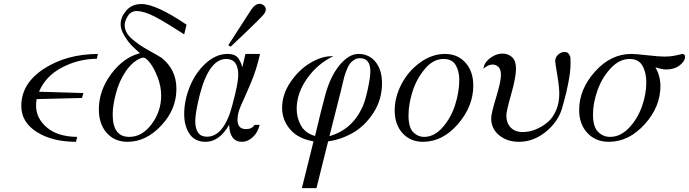

<svg xmlns="http://www.w3.org/2000/svg" viewBox="-20 -720 3552 990"><path d="M89.8 -173.8Q89.8 -289.1 205.8 -365Q321.8 -440.9 484.9 -441.9L479 -417Q382.8 -416 298.8 -371.6Q214.8 -327.1 181.2 -247.1L410.2 -240.2L402.8 -215.8V-214.8L168.9 -209Q166 -191.9 166 -174.8Q166 -109.9 221.9 -62.5Q277.8 -15.1 377.9 -14.2L372.1 11.2Q250 11.2 169.9 -39.3Q89.8 -89.8 89.8 -173.8Z M489.7 -155.8Q489.7 -252.9 553.2 -338.4Q616.7 -423.8 701.7 -445.8Q673.8 -469.7 656.2 -488.3Q638.7 -506.8 620.4 -537.4Q602.1 -567.9 602.1 -595.2Q602.1 -631.3 630.9 -665.3Q659.7 -699.2 710 -699.2Q784.2 -699.2 941.9 -592.8L929.7 -543Q835.4 -604 780.3 -633.1Q725.1 -662.1 686 -663.1H685.1Q655.3 -663.1 639.2 -637.5Q623 -611.8 623 -589.8Q623 -553.7 657 -522.5Q690.9 -491.2 746.8 -460.2Q802.7 -429.2 813 -421.9Q890.1 -360.8 889.6 -261.2Q889.6 -156.2 811.3 -72.5Q732.9 11.2 637.7 11.2Q570.8 11.2 530.3 -34.7Q489.7 -80.6 489.7 -155.8ZM561 -129.9Q561 -13.7 647 -14.2Q712.9 -14.2 762 -80.1Q811 -146 811 -227.1Q811 -274.9 792.5 -322.5Q773.9 -370.1 752.9 -396.5Q731.9 -422.9 719.7 -422.9Q704.6 -422.9 678.7 -405Q652.8 -387.2 628.9 -353Q594.7 -303.2 577.9 -239Q561 -174.8 561 -129.9Z M929.7 -131.8Q929.7 -201.7 958.7 -273.4Q987.8 -345.2 1040.8 -393.6Q1093.8 -441.9 1152.8 -441.9Q1173.8 -441.9 1188.7 -435.5Q1203.6 -429.2 1212.2 -414.6Q1220.7 -399.9 1223.1 -394Q1225.6 -388.2 1229.5 -373L1245.6 -441.9H1320.8Q1302.7 -360.8 1273.2 -291.5Q1243.7 -222.2 1224.1 -179.7Q1204.6 -137.2 1204.6 -103Q1204.6 -54.2 1248.5 -54.2Q1279.3 -54.2 1292.5 -76.2H1318.8Q1309.1 -36.1 1283 -12.5Q1256.8 11.2 1228.5 11.2Q1164.6 11.2 1161.6 -75.2H1160.6Q1110.8 10.7 1040.5 11.2Q984.4 11.2 957 -29.8Q929.7 -70.8 929.7 -131.8ZM986.8 -96.2Q986.8 -15.1 1046.9 -15.1Q1135.7 -15.1 1178.7 -180.2Q1179.7 -184.1 1179.7 -185.1Q1208.5 -291 1208.5 -333Q1208.5 -416 1146.5 -416Q1058.6 -416 1010.7 -233.9Q986.8 -138.2 986.8 -96.2ZM1157.7 -486.8V-487.8L1273.9 -668Q1294.9 -700.2 1318.8 -700.2Q1331.1 -700.2 1340.8 -691.7Q1350.6 -683.1 1350.6 -670.2Q1350.6 -657.2 1334.2 -639.2Q1317.9 -621.1 1240.7 -546.9Q1197.8 -505.9 1169.9 -480H1167.5Z M1434.6 -164.1Q1434.6 -232.9 1477.5 -296.4Q1520.5 -359.9 1579.1 -395Q1637.7 -430.2 1689.9 -430.2H1698.7Q1616.7 -391.1 1563.2 -314.9Q1509.8 -238.8 1509.8 -159.2Q1509.8 -113.3 1531.2 -73.7Q1552.7 -34.2 1603.5 -19H1604.5Q1634.3 -145 1656.7 -229Q1683.6 -327.1 1731.2 -384.5Q1778.8 -441.9 1828.6 -441.9Q1882.8 -441.9 1916.3 -400.9Q1949.7 -359.9 1949.7 -291Q1949.7 -206.1 1905.3 -137.9Q1860.8 -69.8 1799.3 -34.9Q1737.8 0 1671.9 8.8L1611.8 250H1536.6L1596.7 8.8Q1517.6 -4.4 1476.1 -52.7Q1434.6 -101.1 1434.6 -164.1ZM1678.7 -18.1Q1796.9 -51.3 1850.6 -171.9Q1863.8 -201.7 1876.7 -261.7Q1889.6 -321.8 1889.6 -352.1Q1889.6 -419.9 1835.9 -419.9Q1818.8 -419.9 1805.2 -410.9Q1791.5 -401.9 1783.2 -390.4Q1774.9 -378.9 1766.8 -357.9Q1758.8 -336.9 1755.1 -323.5Q1751.5 -310.1 1745.6 -284.9Q1739.7 -259.8 1737.8 -252Z M2015.1 -150.9Q2015.1 -219.7 2050.8 -287.4Q2086.4 -355 2147.2 -398.4Q2208 -441.9 2274.4 -441.9Q2339.4 -441.9 2379.9 -397Q2420.4 -352.1 2420.4 -278.8Q2420.4 -171.9 2341.3 -80.3Q2262.2 11.2 2161.1 11.2Q2096.2 11.2 2055.7 -33.2Q2015.1 -77.6 2015.1 -150.9ZM2086.4 -125Q2086.4 -62 2110.8 -38.1Q2135.3 -14.2 2167 -14.2Q2218.8 -14.2 2262 -63Q2305.2 -111.8 2326.7 -179Q2348.1 -246.1 2348.1 -308.1Q2348.1 -353 2329.6 -384.5Q2311 -416 2267.1 -416Q2212.9 -416 2169.7 -363.5Q2126.5 -311 2106.4 -246.1Q2086.4 -181.2 2086.4 -125Z M2471.7 -365.2Q2475.6 -379.4 2477.8 -385.7Q2480 -392.1 2489.3 -403.6Q2498.5 -415 2514.6 -425.8Q2542.5 -443.8 2571.8 -443.8Q2598.6 -443.8 2619.6 -426Q2640.6 -408.2 2640.6 -363.8Q2640.6 -321.8 2615.7 -233.9Q2590.8 -146 2590.8 -125Q2590.8 -85.9 2613.3 -62.5Q2635.7 -39.1 2675.8 -39.1Q2690.9 -39.1 2711.4 -43Q2731.9 -46.9 2759.3 -60.5Q2786.6 -74.2 2809.1 -94.7Q2831.5 -115.2 2847.7 -152.1Q2863.8 -189 2863.8 -236.8Q2863.8 -272.9 2853.3 -334Q2842.8 -395 2842.8 -404.8Q2842.8 -424.8 2858.2 -438.5Q2873.5 -452.1 2891.6 -452.1Q2905.8 -452.1 2913.3 -441.2Q2920.9 -430.2 2921.4 -420.7Q2921.9 -411.1 2921.9 -391.1Q2921.9 -354 2910.9 -295.4Q2899.9 -236.8 2887.7 -196.8L2877 -157.2Q2854 -87.4 2791.3 -38.1Q2728.5 11.2 2656.7 11.2Q2594.7 11.2 2553.7 -22.5Q2512.7 -56.2 2512.7 -109.9Q2512.7 -134.8 2537.8 -216.8Q2563 -298.8 2563 -333Q2563 -362.8 2549.8 -375Q2536.6 -387.2 2519.5 -387.2Q2497.6 -387.2 2471.7 -365.2Z M2966.3 -152.8Q2966.3 -259.8 3047.9 -350.8Q3129.4 -441.9 3235.4 -441.9Q3256.3 -441.9 3317.4 -435.1Q3378.4 -428.2 3405.3 -428.2Q3430.2 -428.2 3450.7 -431.6Q3471.2 -435.1 3483.4 -438.5Q3495.6 -441.9 3498.5 -441.9Q3512.7 -441.9 3512.2 -425.8Q3512.2 -404.8 3484.9 -383.3Q3457.5 -361.8 3415.5 -361.8Q3394.5 -361.8 3359.4 -373Q3385.3 -328.1 3385.3 -275.9Q3385.3 -168.9 3303.7 -78.9Q3222.2 11.2 3119.1 11.2Q3051.3 11.2 3008.8 -34.2Q2966.3 -79.6 2966.3 -152.8ZM3037.6 -129.9Q3037.6 -65.9 3064 -40Q3090.3 -14.2 3125.5 -14.2Q3178.7 -14.2 3222.7 -60.1Q3266.6 -106 3289.6 -169.9Q3312.5 -233.9 3312.5 -294.9Q3312.5 -346.7 3292.5 -381.3Q3272.5 -416 3226.6 -416Q3173.3 -416 3128.4 -367.4Q3083.5 -318.8 3060.5 -253.4Q3037.6 -188 3037.6 -129.9Z"/></svg>

Font: CMU Classical Serif
Style: Italic
Weight: 500
Italic angle: -14.04°
Version: Version 0.7.0